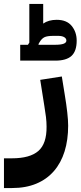

<svg xmlns="http://www.w3.org/2000/svg" viewBox="-80 -709 407 969"><path d="M22 -483H61L68 -494V-689H138V-590Q165 -609 206 -609Q257 -609 282 -578Q307 -547 307 -504Q307 -451 281 -427Q255 -403 199 -403H22ZM114 -486 115 -483H199Q255 -483 255 -504Q255 -515 244 -521.5Q233 -528 213 -528H190Q158 -528 144 -521Q130 -514 119 -495ZM-60 90H-20Q71 90 113.5 53Q156 16 155 -70Q155 -93 152 -118.5Q149 -144 144 -173L123 -306L232 -323L247 -230Q255 -182 259.5 -141.5Q264 -101 264 -75Q264 -3 246 55Q228 113 192 154.5Q156 196 103 218Q50 240 -19 240H-60Z"/></svg>

Font: IBM Plex Sans Arabic
Style: Bold
Weight: 700
Designer: Mike Abbink, Paul van der Laan, Pieter van Rosmalen, Wael Morcos, Khajak Apelian
Foundry: Bold Monday
Version: Version 1.2